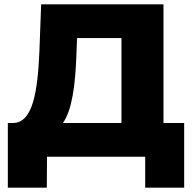

<svg xmlns="http://www.w3.org/2000/svg" viewBox="-20 -720 886 882"><path d="M269 -155C311 -214 326 -329 331 -467L334 -545H538V-155ZM196 0H647V142H826V-155H731V-700H169L161 -484C153 -296 130 -157 41 -155H16V142H195Z"/></svg>

Font: Montserrat-Alt1 ExtBd
Style: Regular
Weight: 800
Designer: Differentunic
Foundry: Differentunic
Version: Version 7.222